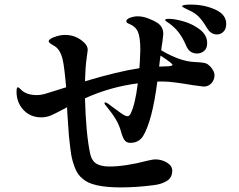

<svg xmlns="http://www.w3.org/2000/svg" viewBox="-20 -824 1040 836"><path d="M965 -720Q965 -698 953 -686Q941 -674 925 -674Q898 -674 882 -701Q863 -733 846 -750.5Q829 -768 804 -779Q796 -783 784.5 -788.5Q773 -794 773 -797Q773 -804 811 -804Q869 -804 917 -782.5Q965 -761 965 -720ZM897 -533Q914 -513 914 -497Q914 -476 900.5 -461.5Q887 -447 867 -447Q867 -447 821 -453Q727 -469 693 -469H665Q654 -383 638 -322Q622 -263 603.5 -232.5Q585 -202 547 -202Q531 -202 522.5 -213.5Q514 -225 507 -251Q499 -280 484 -305Q469 -330 442 -363Q435 -370 435 -375Q435 -378 438 -378Q443 -378 453 -371Q468 -360 470 -358Q487 -345 506.5 -331.5Q526 -318 534 -318Q542 -318 547 -326Q568 -364 580 -461Q461 -446 350 -396Q354 -245 372 -157Q379 -124 399.5 -111.5Q420 -99 456 -99Q526 -99 625 -125Q647 -130 656 -130Q684 -130 707 -116Q730 -102 730 -81Q730 -51 707 -36.5Q684 -22 651 -18Q575 -8 506 -8Q381 -8 341 -45Q318 -62 306 -94Q294 -126 290 -151Q286 -176 280 -233Q278 -257 273 -335L272 -357L253 -347Q218 -328 199.5 -320.5Q181 -313 160 -313Q112 -313 82 -345.5Q52 -378 52 -425Q52 -444 58 -444Q61 -444 66 -439Q71 -434 73 -432Q97 -410 140 -410Q161 -410 185 -418L268 -444Q260 -535 253 -564Q242 -613 211 -627Q192 -638 192 -644Q192 -654 217 -663Q242 -672 263 -672Q311 -672 346 -639Q362 -624 362 -607Q362 -602 360 -591Q358 -580 357 -569Q352 -535 350 -470Q493 -513 587 -527L589 -557Q591 -593 591 -606Q591 -661 580.5 -685.5Q570 -710 538 -722Q530 -726 530 -731Q530 -741 547 -747Q564 -753 579 -753Q602 -753 626.5 -743.5Q651 -734 666 -724Q691 -707 691 -676Q691 -676 687 -640Q685 -631 684 -622Q683 -613 682 -605Q765 -556 828 -554Q870 -552 879 -547Q885 -545 897 -533ZM699 -737Q699 -742 716 -742Q741 -742 780.5 -730.5Q820 -719 851 -695Q882 -671 882 -636Q882 -613 868.5 -602Q855 -591 838 -591Q805 -591 791 -624Q778 -655 761.5 -678Q745 -701 720 -720Q713 -725 706 -729.5Q699 -734 699 -737ZM731 -542Q731 -548 679 -582L676 -561L673 -534Q682 -535 699 -535Q731 -535 731 -542Z"/></svg>

Font: Shippori Mincho
Style: Bold
Weight: 700
Designer: FONTDASU
Foundry: FONTDASU / Google Inc. / but / Adobe
Version: Version 3.110; ttfautohint (v1.8.3)